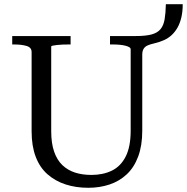

<svg xmlns="http://www.w3.org/2000/svg" viewBox="-20 -881 887 911"><path d="M130 -258V-634Q130 -656 106 -663Q82 -670 47 -670H38V-710H315V-670H306Q292 -670 277.5 -669.5Q263 -669 250.5 -667.5Q238 -666 230.5 -664.5Q223 -663 223 -660V-258Q223 -201 237 -161Q251 -121 276.5 -97Q302 -73 336.5 -62Q371 -51 414 -51Q469 -51 511 -71.5Q553 -92 576.5 -138.5Q600 -185 600 -261V-647Q600 -653 593.5 -657Q587 -661 575.5 -664Q564 -667 548.5 -668.5Q533 -670 517 -670H502V-710H625Q671 -710 699 -717.5Q727 -725 741.5 -742.5Q756 -760 761 -789Q766 -818 767 -861H847Q847 -826 840.5 -798.5Q834 -771 822.5 -750.5Q811 -730 795 -715Q779 -700 758 -690.5Q737 -681 711 -675Q693 -671 680.5 -665.5Q668 -660 661.5 -649.5Q655 -639 655 -622V-261Q655 -190 635.5 -138Q616 -86 581 -53.5Q546 -21 499.5 -5.5Q453 10 399 10Q340 10 291 -6Q242 -22 205.5 -54Q169 -86 149.5 -137Q130 -188 130 -258Z"/></svg>

Font: Roboto Serif 72pt
Style: Regular
Weight: 400
Designer: Greg Gazdowicz
Foundry: Commercial Type
Version: Version 1.008